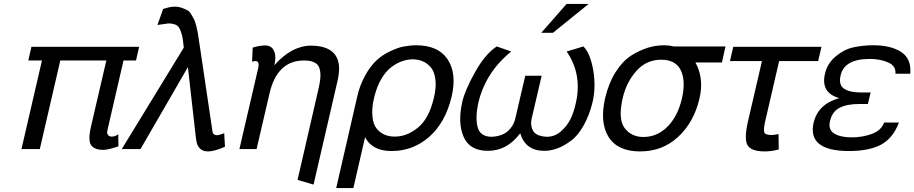

<svg xmlns="http://www.w3.org/2000/svg" viewBox="-20 -764 4686 984"><path d="M553 -64Q571 -64 586 -76L587 -14Q534 4 509 4Q464 4 447 -20Q430 -45 446 -114L525 -454H289L184 0H90L195 -454H125L141 -524H693L677 -454H613L535 -116Q530 -95 529 -88Q528 -80 534 -72Q540 -64 553 -64Z M922 -520Q917 -565 915 -574Q911 -593 904 -610Q895 -631 881 -637Q863 -644 843 -644L787 -636L816 -718Q852 -730 875 -730Q894 -730 911 -724Q926 -719 939 -712Q952 -706 961 -689Q964 -684 968.5 -675.5Q973 -667 975 -664Q980 -653 986 -631Q989 -619 993 -599Q994 -595 999 -562Q1000 -554 1001 -546Q1002 -538 1003 -533.5Q1004 -529 1004 -528L1069 -90Q1072 -71 1092 -71Q1099 -71 1111 -75Q1128 -80 1129 -82L1133 -12Q1079 12 1046 12Q1022 12 1008 0Q995 -12 990 -26Q986 -38 983 -66L943 -420L700 0H604Z M1614 -316Q1630 -385 1615 -420Q1600 -454 1538 -454Q1400 -454 1361 -284L1295 0H1207L1303 -414Q1312 -451 1289 -451Q1284 -451 1272 -448L1275 -520Q1310 -531 1339 -531Q1370 -531 1383 -506Q1395 -482 1389 -445L1386 -430Q1476 -530 1573 -530Q1656 -530 1692 -490Q1728 -450 1714 -371Q1714 -366 1703 -320L1587 182L1505 158Z M2004 -64Q2066 -64 2122 -110Q2179 -156 2204 -264Q2217 -318 2211 -360Q2205 -401 2186 -421Q2167 -442 2144 -451Q2121 -460 2095 -460Q2070 -460 2043 -451Q2015 -442 1987 -421Q1958 -400 1934 -359Q1911 -321 1897 -262Q1884 -209 1889 -165Q1893 -125 1912 -103Q1930 -82 1953 -73Q1975 -64 2004 -64ZM1811 -270Q1824 -328 1852 -378Q1878 -425 1909 -454Q1937 -481 1977 -500Q2019 -520 2046 -525Q2084 -532 2112 -532Q2226 -532 2274 -460Q2322 -388 2295 -270Q2263 -136 2180 -63Q2097 10 1987 10Q1887 10 1851 -61L1791 200H1703Z M2884 -744H2997L2814 -596H2754ZM2704 -153Q2697 -119 2713 -92Q2729 -66 2782 -63Q2823 -63 2854 -90Q2885 -117 2903 -152Q2920 -186 2931 -235Q2965 -383 2884 -500L2970 -526Q3005 -491 3020 -406Q3035 -319 3017 -241Q3001 -174 2970 -119Q2940 -66 2904 -41Q2867 -14 2835 -3Q2802 9 2769 9Q2673 9 2646 -81Q2579 9 2481 9Q2387 9 2356 -63Q2325 -134 2349 -241Q2362 -300 2414 -393Q2466 -487 2526 -526L2600 -500Q2467 -392 2431 -235Q2415 -162 2428 -112Q2441 -63 2501 -63Q2555 -66 2585 -94Q2612 -120 2620 -153L2672 -376H2756Z M3171 -260Q3147 -153 3181 -108Q3216 -62 3277 -62Q3349 -62 3402 -116Q3454 -169 3475 -260Q3495 -348 3470 -402Q3444 -458 3369 -458Q3293 -458 3242 -401Q3190 -343 3171 -260ZM3081 -260Q3099 -337 3134 -393Q3169 -449 3213 -478Q3253 -504 3299 -519Q3339 -532 3386 -532Q3407 -532 3434 -526H3698L3680 -444H3544Q3589 -362 3565 -260Q3537 -138 3455 -62Q3375 12 3260 12Q3146 12 3099 -62Q3053 -136 3081 -260Z M3900 12Q3827 12 3810 -22Q3794 -54 3812 -136L3885 -451H3721L3738 -524H4190L4173 -451H3973L3902 -144Q3892 -103 3897 -86Q3901 -72 3936 -72Q3947 -72 3970 -77L3971 2Q3935 12 3900 12Z M4587 -136Q4557 -56 4496 -23Q4435 10 4331 10Q4224 10 4178.5 -26.5Q4133 -63 4150 -136Q4173 -231 4281 -261Q4185 -289 4208 -386Q4220 -439 4263 -475Q4306 -511 4352 -521Q4401 -532 4456 -532Q4545 -532 4598 -498Q4652 -463 4645 -386H4569Q4573 -425 4534 -443Q4493 -462 4437 -462Q4307 -462 4288 -377Q4277 -330 4305 -310Q4333 -290 4396 -290H4442L4428 -231H4382Q4320 -231 4282 -211Q4245 -192 4234 -144Q4223 -100 4255 -80Q4287 -60 4344 -60Q4401 -60 4449 -78Q4497 -96 4511 -136Z"/></svg>

Font: Miedinger
Style: Italic
Weight: 400
Italic angle: -13°
Version: Version 001.000